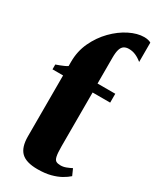

<svg xmlns="http://www.w3.org/2000/svg" viewBox="-218 -893 789 966"><g transform="rotate(30 176.5 -410.0)"><path d="M181.5 12Q115.5 12 86.8 -16Q58 -44 58 -107.5V-461H-3.5V-489Q8 -493 19 -497.2Q30 -501.5 40.2 -506Q50.5 -510.5 58.5 -516Q58.5 -522 58.5 -528.5Q58.5 -535 58.5 -541.5Q58.5 -602 83.2 -654.8Q108 -707.5 147.2 -747.5Q186.5 -787.5 231.5 -810Q276.5 -832.5 316 -832.5Q328.5 -832.5 338.8 -830Q349 -827.5 355.5 -823.5V-711Q337.5 -726 318.8 -734.2Q300 -742.5 279 -742.5Q262 -742.5 250.8 -735.2Q239.5 -728 234 -710.8Q228.5 -693.5 228.5 -662.5V-512.5H331.5V-461H229.5V-149Q229.5 -110 233.5 -91.5Q237.5 -73 246.8 -67.8Q256 -62.5 273 -62.5Q289 -62.5 305 -68.8Q321 -75 334.5 -82L351 -45Q335.5 -31 312.5 -18Q289.5 -5 257.2 3.5Q225 12 181.5 12Z"/></g></svg>

Font: Merriweather 120pt Black
Style: Regular
Weight: 900
Designer: Eben Sorkin
Foundry: Eben Sorkin
Version: Version 2.100